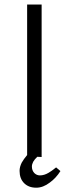

<svg xmlns="http://www.w3.org/2000/svg" viewBox="-20 -708 293 867"><path d="M168 1V-687.5H102.5V-7.8Q86.9 10.7 78.1 26.4Q68.4 45.9 68.4 63.5Q68.4 98.6 88.9 119.1Q109.4 139.6 143.6 139.6Q174.8 139.6 205.1 116.2Q232.4 96.7 252.9 64.5L233.4 47.9Q211.9 65.4 199.2 72.3Q179.7 84 160.2 84Q145.5 84 134.8 73.2Q124 61.5 124 43.9Q124 34.2 129.9 22.5Q136.7 10.7 148.4 0Z"/></svg>

Font: Dotum
Style: Regular
Weight: 400
Version: Version 2.21